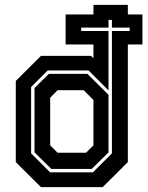

<svg xmlns="http://www.w3.org/2000/svg" viewBox="-20 -770 610 790"><path d="M148.5 0 45 -103V-437L148.5 -540H354.5L364.5 -530.5V-587H250V-710.5H364.5V-750H506V-710.5H566V-587H506V-103L402.5 0ZM186 -61H362.5L440.5 -139V-642.5H513.5V-656.5H440.5V-688H426.5V-656.5H314V-642.5H426.5V-398L344.5 -480H176L108 -412V-139ZM191 -75 122 -143V-408L181 -466H339.5L426.5 -380V-143L357.5 -75ZM217 -141.5H334L364.5 -172V-358.5L324.5 -399H217L186.5 -368V-172Z"/></svg>

Font: Tourney Condensed Regular
Style: Bold
Weight: 700
Width: 3
Designer: Tyler Finck
Foundry: Etcetera Type Co
Version: Version 1.010; ttfautohint (v1.8.3)